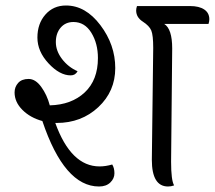

<svg xmlns="http://www.w3.org/2000/svg" viewBox="-20 -673 781 698"><path d="M186 -226H181Q238 -68 342 -68Q364 -68 388 -75Q396 -62 396 -43Q396 -24 381 -9.5Q366 5 340 5Q214 5 134 -233Q90 -245 61.5 -273.5Q33 -302 33 -337Q33 -357 46 -371.5Q59 -386 84 -386Q109 -386 130 -357Q151 -328 161 -290Q240 -292 288 -337Q336 -382 336 -462Q336 -515 312 -554Q288 -593 247 -593Q218 -593 200.5 -572.5Q183 -552 183 -520Q183 -488 205.5 -458.5Q228 -429 262 -414Q254 -399 237 -399Q197 -399 156.5 -442.5Q116 -486 116 -536.5Q116 -587 145 -620Q174 -653 220 -653Q291 -653 345 -581.5Q399 -510 399 -425.5Q399 -341 337.5 -283.5Q276 -226 186 -226ZM532 -92 537 -499Q537 -545 530 -562Q523 -579 499 -594.5Q475 -610 475 -635Q475 -642 478 -651H671Q704 -651 722.5 -638.5Q741 -626 741 -603Q741 -595 738 -586H577Q606 -568 606 -497L602 -85Q602 -17 613 1Q602 5 591 5Q532 5 532 -92Z"/></svg>

Font: Laila
Style: Regular
Weight: 400
Designer: Hitesh Malaviya
Foundry: Indian Type Foundry
Version: Version 1.302;PS 1.0;hotconv 1.0.78;makeotf.lib2.5.61930; tt